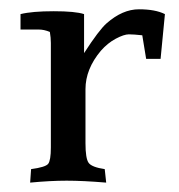

<svg xmlns="http://www.w3.org/2000/svg" viewBox="-20 -383 379 407"><path d="M23.5 -353.1Q48 -359.2 93.9 -359.2Q139.8 -359.2 158.2 -353.1V-270.4Q189.8 -319.4 206.1 -333.7Q239.8 -363.3 274.5 -363.3Q309.2 -363.3 329.6 -353.1L320.4 -258.2H289.8L281.6 -308.2Q263.3 -310.2 253.1 -310.2Q242.9 -310.2 225.5 -301Q208.2 -291.8 193.9 -275.5Q161.2 -236.7 161.2 -193.9V-79.6Q161.2 -46.9 167.9 -37.8Q174.5 -28.6 202 -24.5L205.1 4.1Q156.1 0 121.4 0Q86.7 0 43.9 4.1L45.9 -24.5Q76.5 -28.6 82.1 -35.7Q87.8 -42.9 87.8 -70.4V-291.8Q87.8 -303.1 85.7 -315.3Q73.5 -320.4 62.2 -320.4H23.5Z"/></svg>

Font: Suravaram
Style: Regular
Weight: 400
Designer: Purushoth Kumar Guthula
Foundry: SiliconAndhra, USA.
Version: Version 1.0.4; ttfautohint (v1.2.42-39fb)